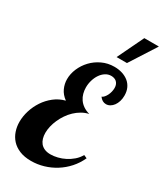

<svg xmlns="http://www.w3.org/2000/svg" viewBox="-247 -1091 1019 1199"><g transform="rotate(30 263.0 -491.0)"><path d="M483.9 -169.9Q463.9 -126 432.9 -91.3Q401.9 -56.6 363 -32.2Q324.2 -7.8 280.3 5.1Q236.3 18.1 190.9 18.1Q142.6 18.1 107.7 3.7Q72.8 -10.7 50.5 -35.2Q28.3 -59.6 17.6 -91.3Q6.8 -123 6.8 -158.2Q6.8 -197.8 19.5 -238.8Q32.2 -279.8 55.9 -315.7Q79.6 -351.6 114 -378.7Q148.4 -405.8 191.9 -417Q159.7 -440.4 145.3 -471.9Q130.9 -503.4 130.9 -537.1Q130.9 -575.7 147.2 -614Q163.6 -652.3 192.6 -683.1Q221.7 -713.9 262 -732.9Q302.2 -752 350.1 -752Q379.9 -752 406 -743.9Q432.1 -735.8 451.7 -720.2Q471.2 -704.6 482.2 -681.2Q493.2 -657.7 493.2 -627Q493.2 -604.5 487.3 -585.4Q481.4 -566.4 471.2 -552.5Q460.9 -538.6 447.5 -530.8Q434.1 -522.9 418.9 -522.9Q391.6 -522.9 372.1 -549.8Q380.9 -552.7 388.9 -562Q397 -571.3 403.1 -583.5Q409.2 -595.7 412.6 -609.9Q416 -624 416 -637.2Q416 -652.3 411.1 -663.1Q406.2 -673.8 398.7 -680.4Q391.1 -687 381.1 -689.9Q371.1 -692.9 360.8 -692.9Q338.4 -692.9 319.6 -680.7Q300.8 -668.5 287.4 -648.7Q273.9 -628.9 266.4 -603.5Q258.8 -578.1 258.8 -551.8Q258.8 -529.8 264.4 -508.8Q270 -487.8 282.2 -470Q294.4 -452.1 313.7 -438.7Q333 -425.3 359.9 -418Q333 -412.1 309.3 -398.4Q285.6 -384.8 265.9 -366Q246.1 -347.2 230.5 -324.2Q214.8 -301.3 203.9 -276.6Q192.9 -252 187 -227.1Q181.2 -202.1 181.2 -179.2Q181.2 -158.2 186.5 -139.6Q191.9 -121.1 203.1 -107.4Q214.4 -93.8 232.4 -85.9Q250.5 -78.1 275.9 -78.1Q298.8 -78.1 325.4 -84.5Q352.1 -90.8 377.4 -103.8Q402.8 -116.7 424.8 -135.7Q446.8 -154.8 460.9 -180.2ZM330.1 -811 420.9 -1000H525.9L404.8 -811Z"/></g></svg>

Font: Lobster
Style: Regular
Weight: 400
Designer: Pablo Impallari
Foundry: Pablo Impallari
Version: Version 1.007; ttfautohint (v1.1) -l 8 -r 50 -G 50 -x 14 -D 